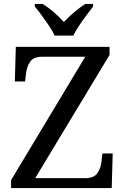

<svg xmlns="http://www.w3.org/2000/svg" viewBox="-20 -951 632 971"><path d="M36 0V-40L411 -664H194Q150 -664 133 -639.5Q116 -615 112 -582L107 -539H55L60 -714H534V-673L158 -50H410Q455 -50 472 -74.5Q489 -99 493 -132L498 -175H550L545 0ZM256 -771Q246 -794 228 -820.5Q210 -847 191 -873Q172 -899 156 -918V-931H195Q224 -914 252.5 -889Q281 -864 303 -840Q326 -864 355 -889Q384 -914 412 -931H451V-918Q436 -899 416.5 -873Q397 -847 379.5 -820.5Q362 -794 351 -771Z"/></svg>

Font: Noto Serif Dogra
Style: Regular
Weight: 400
Designer: Ek Type
Foundry: Ek Type
Version: Version 1.005